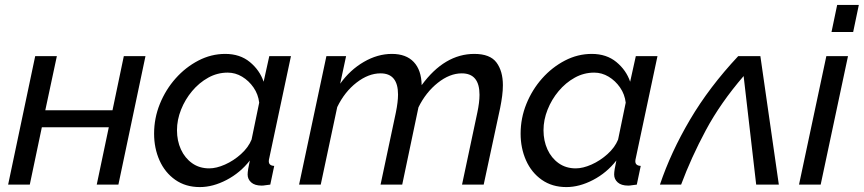

<svg xmlns="http://www.w3.org/2000/svg" viewBox="-20 -750 3509 780"><path d="M13 0 123 -522H211L164 -302H437L483 -522H571L461 0H373L422 -233H150L101 0Z M792 10Q734 10 692 -19.5Q650 -49 628 -98.5Q606 -148 606 -207Q606 -270 629.5 -328Q653 -386 693.5 -431.5Q734 -477 786 -504Q838 -531 895 -531Q955 -531 995 -498Q1035 -465 1051 -418L1074 -522H1162L1074 -108Q1073 -104 1072.5 -101Q1072 -98 1072 -95Q1072 -77 1094 -76L1078 0Q1067 1 1058.5 2.5Q1050 4 1043 4Q1015 4 1000.5 -9Q986 -22 986 -41Q986 -58 995 -98Q956 -48 900.5 -19Q845 10 792 10ZM830 -66Q859 -66 894 -81.5Q929 -97 959 -124Q989 -151 1002 -183L1033 -333Q1029 -367 1010 -394.5Q991 -422 963.5 -438.5Q936 -455 905 -455Q863 -455 826 -434.5Q789 -414 760.5 -380Q732 -346 715.5 -304.5Q699 -263 699 -221Q699 -178 715 -143Q731 -108 760.5 -87Q790 -66 830 -66Z M1306 -522H1386L1362 -410Q1402 -466 1458 -498.5Q1514 -531 1572 -531Q1630 -531 1661 -498Q1692 -465 1693 -404Q1786 -531 1907 -531Q1971 -531 1997 -496Q2023 -461 2023 -404Q2023 -383 2020 -360Q2017 -337 2012 -312L1945 0H1857L1919 -292Q1928 -334 1928 -365Q1928 -452 1856 -452Q1807 -452 1758.5 -413.5Q1710 -375 1680 -314L1614 0H1526L1588 -292Q1597 -336 1597 -366Q1597 -452 1526 -452Q1477 -452 1428.5 -414.5Q1380 -377 1350 -315L1283 0H1195Z M2281 10Q2223 10 2181 -19.5Q2139 -49 2117 -98.5Q2095 -148 2095 -207Q2095 -270 2118.5 -328Q2142 -386 2182.5 -431.5Q2223 -477 2275 -504Q2327 -531 2384 -531Q2444 -531 2484 -498Q2524 -465 2540 -418L2563 -522H2651L2563 -108Q2562 -104 2561.5 -101Q2561 -98 2561 -95Q2561 -77 2583 -76L2567 0Q2556 1 2547.5 2.5Q2539 4 2532 4Q2504 4 2489.5 -9Q2475 -22 2475 -41Q2475 -58 2484 -98Q2445 -48 2389.5 -19Q2334 10 2281 10ZM2319 -66Q2348 -66 2383 -81.5Q2418 -97 2448 -124Q2478 -151 2491 -183L2522 -333Q2518 -367 2499 -394.5Q2480 -422 2452.5 -438.5Q2425 -455 2394 -455Q2352 -455 2315 -434.5Q2278 -414 2249.5 -380Q2221 -346 2204.5 -304.5Q2188 -263 2188 -221Q2188 -178 2204 -143Q2220 -108 2249.5 -87Q2279 -66 2319 -66Z M2661 0Q2705 -131 2783 -263.5Q2861 -396 2979 -522H3069L3144 0H3052L3001 -441Q2907 -332 2847.5 -221Q2788 -110 2747 0Z M3381 -730H3469L3446 -620H3358ZM3337 -522H3425L3314 0H3226Z"/></svg>

Font: Raleway Medium
Style: Italic
Weight: 500
Italic angle: -12°
Designer: Matt McInerney, Pablo Impallari, Rodrigo Fuenzalida
Foundry: Matt McInerney, Pablo Impallari, Rodrigo Fuenzalida
Version: Version 4.026